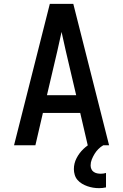

<svg xmlns="http://www.w3.org/2000/svg" viewBox="-20 -755 640 998"><path d="M53 0 177 -490 239 -735H361L547 0H436L397 -168H203L164 0ZM224 -260H376L322 -490Q317 -515 311 -539.5Q305 -564 300 -589Q295 -564 289 -539.5Q283 -515 278 -490ZM495 223Q479 223 464 220.5Q449 218 434.5 213Q420 208 406.5 200Q393 192 383 180.5Q373 169 368.5 154Q364 139 364 124Q364 94 378 67Q392 40 413.5 19.5Q435 -1 461.5 -15Q488 -29 517 -37V0Q503 8 491.5 19.5Q480 31 471.5 45Q463 59 457 74Q451 89 451 105Q451 115 455 124Q459 133 467 138.5Q475 144 484.5 146Q494 148 504 148Q511 148 518 147Q525 146 531 144V219Q522 221 513 222Q504 223 495 223Z"/></svg>

Font: Iosevka SS04 Semibold Extended
Style: Regular
Weight: 600
Width: 7
Monospace: yes
Designer: Belleve Invis
Foundry: Belleve Invis
Version: Version 19.0.0; ttfautohint (v1.8.4)